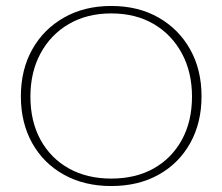

<svg xmlns="http://www.w3.org/2000/svg" viewBox="-20 -614 746 644"><path d="M353 10Q263 10 194.5 -28Q126 -66 88 -134Q50 -202 50 -291Q50 -380 88 -448Q126 -516 194.5 -555Q263 -594 353 -594Q444 -594 512 -555Q580 -516 618 -448Q656 -380 656 -291Q656 -202 618 -134Q580 -66 512 -28Q444 10 353 10ZM353 -15Q435 -15 495.5 -49Q556 -83 590 -145Q624 -207 624 -290Q624 -372 590 -435Q556 -498 495.5 -533.5Q435 -569 353 -569Q272 -569 211 -533.5Q150 -498 116 -435Q82 -372 82 -290Q82 -207 116 -145Q150 -83 211 -49Q272 -15 353 -15Z"/></svg>

Font: Rokkitt Thin
Style: Regular
Weight: 250
Version: Version 3.103